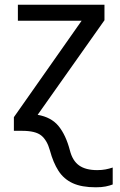

<svg xmlns="http://www.w3.org/2000/svg" viewBox="-20 -556 510 816"><path d="M387 240Q327 240 289 222.5Q251 205 228.5 170Q206 135 192 83Q180 40 155.5 20Q131 0 74 0H39V-58L327 -468H56V-536H424V-470L140 -68Q198 -58 229 -20Q260 18 277 83Q288 127 316 147Q344 167 393 167Q413 167 428.5 164Q444 161 459 156V228Q446 233 429 236.5Q412 240 387 240Z"/></svg>

Font: BC Sans
Style: Regular
Weight: 400
Designer: Monotype Design Team
Province of B.C.
Foundry: Monotype Imaging Inc.
Version: Version 2.000;GOOG;noto-source:20170915:90ef993387c0